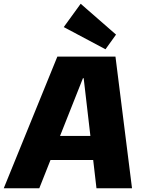

<svg xmlns="http://www.w3.org/2000/svg" viewBox="-52 -1001 766 1021"><path d="M253 -700H562L650 0H461L393 -585H389L157 0H-32ZM197 -278H498L480 -150H179ZM565 -817 509 -739 287 -857 377 -981Z"/></svg>

Font: Pathway Extreme SemiCondensed ExtraBold
Style: Italic
Weight: 800
Width: 4
Italic angle: -8°
Version: Version 1.001;gftools[0.9.26]